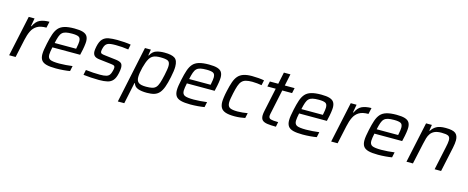

<svg xmlns="http://www.w3.org/2000/svg" viewBox="-40 -1391 5672 2325"><g transform="rotate(15 2795.5 -229.0)"><path d="M36 0 145 -510H218L200 -409H206Q238 -476 286 -497Q334 -518 403 -518L386 -440Q311 -440 268.5 -414Q226 -388 203 -340.5Q180 -293 166 -227L117 0Z M624 8Q548 8 503.5 -4Q459 -16 440 -43.5Q421 -71 421 -117Q421 -144 426.5 -178Q432 -212 441 -254Q456 -325 473 -375.5Q490 -426 517.5 -457.5Q545 -489 593 -503.5Q641 -518 718 -518Q785 -518 823.5 -506Q862 -494 878 -468.5Q894 -443 894 -402Q894 -380 888 -340Q882 -300 871 -255L865 -228H517Q511 -198 507 -174.5Q503 -151 503 -133Q503 -89 533.5 -74.5Q564 -60 647 -60Q683 -60 729.5 -63.5Q776 -67 812 -72L798 -6Q766 0 717.5 4Q669 8 624 8ZM530 -286H799L802 -301Q807 -327 810 -346.5Q813 -366 813 -381Q813 -425 787.5 -437.5Q762 -450 706 -450Q659 -450 629.5 -443.5Q600 -437 582 -420Q564 -403 552.5 -370.5Q541 -338 530 -286Z M1164 8Q1117 8 1062 4.5Q1007 1 967 -4L980 -68Q1036 -62 1074 -59.5Q1112 -57 1158 -57Q1210 -57 1237 -65Q1264 -73 1277 -91Q1290 -109 1297 -138Q1305 -164 1305 -180Q1305 -203 1291 -209Q1277 -215 1247 -218L1109 -234Q1060 -239 1040.5 -259Q1021 -279 1021 -316Q1021 -326 1023 -342Q1025 -358 1029 -376Q1043 -442 1072 -472Q1101 -502 1145.5 -510Q1190 -518 1253 -518Q1295 -518 1343.5 -514.5Q1392 -511 1424 -505L1411 -441Q1333 -453 1252 -453Q1215 -453 1186.5 -449.5Q1158 -446 1138.5 -431Q1119 -416 1109 -382Q1106 -371 1103 -359.5Q1100 -348 1100 -337Q1100 -315 1113.5 -308.5Q1127 -302 1159 -299L1294 -283Q1340 -278 1362.5 -262.5Q1385 -247 1385 -203Q1385 -177 1376 -135Q1363 -73 1337 -42.5Q1311 -12 1269 -2Q1227 8 1164 8Z M1452 200 1602 -510H1676L1664 -435H1670Q1699 -489 1743.5 -503.5Q1788 -518 1846 -518Q1937 -518 1976 -491Q2015 -464 2015 -387Q2015 -336 1997 -252Q1981 -174 1962.5 -123.5Q1944 -73 1918.5 -44Q1893 -15 1855.5 -3.5Q1818 8 1763 8Q1694 8 1650.5 -8Q1607 -24 1595 -67H1589L1533 200ZM1734 -61Q1780 -61 1809.5 -67.5Q1839 -74 1857.5 -93.5Q1876 -113 1889 -152Q1902 -191 1916 -255Q1924 -295 1929 -324Q1934 -353 1934 -374Q1934 -423 1906.5 -436.5Q1879 -450 1813 -450Q1756 -450 1725 -435Q1694 -420 1675 -386Q1664 -368 1653 -337.5Q1642 -307 1633 -272.5Q1624 -238 1619 -205.5Q1614 -173 1614 -150Q1614 -102 1641 -81.5Q1668 -61 1734 -61Z M2310 8Q2234 8 2189.5 -4Q2145 -16 2126 -43.5Q2107 -71 2107 -117Q2107 -144 2112.5 -178Q2118 -212 2127 -254Q2142 -325 2159 -375.5Q2176 -426 2203.5 -457.5Q2231 -489 2279 -503.5Q2327 -518 2404 -518Q2471 -518 2509.5 -506Q2548 -494 2564 -468.5Q2580 -443 2580 -402Q2580 -380 2574 -340Q2568 -300 2557 -255L2551 -228H2203Q2197 -198 2193 -174.5Q2189 -151 2189 -133Q2189 -89 2219.5 -74.5Q2250 -60 2333 -60Q2369 -60 2415.5 -63.5Q2462 -67 2498 -72L2484 -6Q2452 0 2403.5 4Q2355 8 2310 8ZM2216 -286H2485L2488 -301Q2493 -327 2496 -346.5Q2499 -366 2499 -381Q2499 -425 2473.5 -437.5Q2448 -450 2392 -450Q2345 -450 2315.5 -443.5Q2286 -437 2268 -420Q2250 -403 2238.5 -370.5Q2227 -338 2216 -286Z M2862 8Q2790 8 2749 -6Q2708 -20 2691 -49.5Q2674 -79 2674 -124Q2674 -145 2679 -182Q2684 -219 2694 -263Q2709 -332 2726 -381Q2743 -430 2769.5 -460Q2796 -490 2838 -504Q2880 -518 2943 -518Q2983 -518 3025 -514.5Q3067 -511 3096 -505L3082 -441Q3059 -445 3025.5 -448.5Q2992 -452 2964 -452Q2916 -452 2884.5 -443.5Q2853 -435 2833.5 -413.5Q2814 -392 2801 -354Q2788 -316 2775 -255Q2767 -217 2762 -188Q2757 -159 2757 -138Q2757 -90 2785.5 -74Q2814 -58 2882 -58Q2911 -58 2946.5 -61.5Q2982 -65 3008 -70L2994 -6Q2968 0 2932 4Q2896 8 2862 8Z M3380 0Q3314 0 3272 -6Q3230 -12 3209.5 -31Q3189 -50 3189 -91Q3189 -116 3198 -156L3259 -444H3154L3168 -510H3273L3304 -658H3386L3355 -510H3478L3464 -444H3341L3280 -155Q3278 -148 3275 -131.5Q3272 -115 3272 -108Q3272 -77 3299.5 -69Q3327 -61 3392 -61Z M3717 8Q3641 8 3596.5 -4Q3552 -16 3533 -43.5Q3514 -71 3514 -117Q3514 -144 3519.5 -178Q3525 -212 3534 -254Q3549 -325 3566 -375.5Q3583 -426 3610.5 -457.5Q3638 -489 3686 -503.5Q3734 -518 3811 -518Q3878 -518 3916.5 -506Q3955 -494 3971 -468.5Q3987 -443 3987 -402Q3987 -380 3981 -340Q3975 -300 3964 -255L3958 -228H3610Q3604 -198 3600 -174.5Q3596 -151 3596 -133Q3596 -89 3626.5 -74.5Q3657 -60 3740 -60Q3776 -60 3822.5 -63.5Q3869 -67 3905 -72L3891 -6Q3859 0 3810.5 4Q3762 8 3717 8ZM3623 -286H3892L3895 -301Q3900 -327 3903 -346.5Q3906 -366 3906 -381Q3906 -425 3880.5 -437.5Q3855 -450 3799 -450Q3752 -450 3722.5 -443.5Q3693 -437 3675 -420Q3657 -403 3645.5 -370.5Q3634 -338 3623 -286Z M4073 0 4182 -510H4255L4237 -409H4243Q4275 -476 4323 -497Q4371 -518 4440 -518L4423 -440Q4348 -440 4305.5 -414Q4263 -388 4240 -340.5Q4217 -293 4203 -227L4154 0Z M4661 8Q4585 8 4540.5 -4Q4496 -16 4477 -43.5Q4458 -71 4458 -117Q4458 -144 4463.5 -178Q4469 -212 4478 -254Q4493 -325 4510 -375.5Q4527 -426 4554.5 -457.5Q4582 -489 4630 -503.5Q4678 -518 4755 -518Q4822 -518 4860.5 -506Q4899 -494 4915 -468.5Q4931 -443 4931 -402Q4931 -380 4925 -340Q4919 -300 4908 -255L4902 -228H4554Q4548 -198 4544 -174.5Q4540 -151 4540 -133Q4540 -89 4570.5 -74.5Q4601 -60 4684 -60Q4720 -60 4766.5 -63.5Q4813 -67 4849 -72L4835 -6Q4803 0 4754.5 4Q4706 8 4661 8ZM4567 -286H4836L4839 -301Q4844 -327 4847 -346.5Q4850 -366 4850 -381Q4850 -425 4824.5 -437.5Q4799 -450 4743 -450Q4696 -450 4666.5 -443.5Q4637 -437 4619 -420Q4601 -403 4589.5 -370.5Q4578 -338 4567 -286Z M5017 0 5126 -510H5199L5187 -435H5194Q5216 -472 5255.5 -495Q5295 -518 5371 -518Q5463 -518 5496 -490.5Q5529 -463 5529 -404Q5529 -366 5517 -309L5451 0H5370L5433 -295Q5439 -323 5442.5 -345Q5446 -367 5446 -383Q5446 -425 5421 -437Q5396 -449 5337 -449Q5284 -449 5252 -434.5Q5220 -420 5201.5 -394.5Q5183 -369 5173 -335Q5163 -301 5155 -262L5098 0Z"/></g></svg>

Font: Saira
Style: Italic
Weight: 400
Italic angle: -12°
Designer: Hector Gatti with collaboration of the Omnibus-Type team
Foundry: Omnibus-Type
Version: Version 1.100; ttfautohint (v1.8.3)